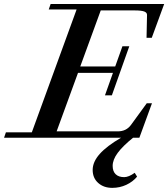

<svg xmlns="http://www.w3.org/2000/svg" viewBox="-64 -683 834 952"><path d="M-43.9 0 -34.7 -26.9H93.8L315.9 -636.2H177.7L187 -663.1H750L688.5 -495.6H662.6L665 -608.4Q665.5 -620.6 651.1 -626Q636.7 -631.3 605 -631.3H435.5L334 -353.5H507.3L543 -453.6H577.1L490.7 -210.4H456.5L496.1 -321.8H322.8L216.8 -31.7H520Q562 -31.7 585.4 -63.5L663.6 -170.9H689.5L627 0H595.7Q544.4 41.5 519.5 75.2Q494.6 108.9 494.6 139.6Q494.6 166.5 509.5 180.9Q524.4 195.3 551.8 195.3Q574.2 195.3 604 173.8L615.7 192.9Q594.7 218.3 562.3 233.4Q529.8 248.5 492.7 248.5Q450.2 248.5 422.9 224.1Q395.5 199.7 395.5 159.7Q395.5 119.6 430.2 80.6Q464.8 41.5 536.1 0Z"/></svg>

Font: Elstob 14pt SemiBold
Style: Italic
Weight: 600
Italic angle: -20°
Designer: Peter S. Baker
Version: Version 1.015